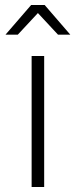

<svg xmlns="http://www.w3.org/2000/svg" viewBox="-20 -745 301 765"><path d="M106 -522H156V0H106ZM211 -607 131 -693 51 -607H2L104 -725H158L260 -607Z"/></svg>

Font: Idrija Light
Style: Regular
Weight: 300
Designer: Julieta Ulanovsky
Foundry: Julieta Ulanovsky
Version: Version 7.200